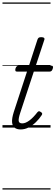

<svg xmlns="http://www.w3.org/2000/svg" viewBox="-20 -1030 448 1550"><path d="M147 15Q116 15 98 1Q80 -13 77.5 -43.5Q75 -74 91 -125L198 -452H117Q107 -452 104.5 -458.5Q102 -465 105 -477Q109 -489 115.5 -494.5Q122 -500 132 -500H214L282 -709Q286 -721 292.5 -725.5Q299 -730 313 -730Q329 -730 335.5 -724Q342 -718 337 -706L269 -500H394Q404 -500 407 -494Q410 -488 406 -476Q402 -463 396 -457.5Q390 -452 380 -452H253L143 -118Q128 -72 131 -53Q134 -34 160 -34Q186 -34 217.5 -57.5Q249 -81 282 -124Q289 -132 295 -132Q301 -132 309 -126Q320 -120 320.5 -113.5Q321 -107 317 -101Q297 -70 269.5 -43.5Q242 -17 211 -1Q180 15 147 15ZM0 490H388V500H0ZM0 -20H388V0H0ZM0 -505H388V-500H0ZM0 -1010H388V-1000H0Z"/></svg>

Font: Playwrite NZ Guides
Style: Regular
Weight: 400
Designer: Veronika Burian, José Scaglione
Foundry: TypeTogether
Version: Version 1.003